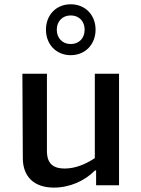

<svg xmlns="http://www.w3.org/2000/svg" viewBox="-20 -864 660 896"><path d="M84.5 -520 86.5 -125C87 -40 138.5 11.5 231.5 11.5C305.5 11.5 376 -20 423 -68.5H428.5V0.5H535.5V-520H422.5V-126C378.5 -97 331 -77.5 281.5 -77.5C231.5 -77.5 199 -98 199 -159V-520ZM194.5 -725.5C194.5 -657 242 -606.5 310 -606.5C378 -606.5 426 -657 426 -725.5C426 -794 378 -844 310 -844C242 -844 194.5 -794 194.5 -725.5ZM245 -725.5C245 -763.5 270.5 -792 310 -792C350 -792 375 -763.5 375 -725.5C375 -687 350 -658.5 310 -658.5C270.5 -658.5 245 -687 245 -725.5Z"/></svg>

Font: Monaspace Argon Medium
Style: Regular
Weight: 500
Designer: Riley Cran & the Lettermatic Team
Foundry: Lettermatic
Version: Version 1.000 (Monaspace Argon)